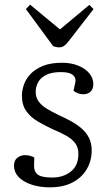

<svg xmlns="http://www.w3.org/2000/svg" viewBox="-20 -789 465 823"><path d="M204 -28Q251 -28 283.5 -53.5Q316 -79 316 -129Q316 -157 302.5 -175Q289 -193 264.5 -207Q240 -221 206 -235Q174 -250 143.5 -267.5Q113 -285 93.5 -311.5Q74 -338 74 -379Q74 -401 82.5 -426Q91 -451 111 -472Q131 -493 164 -506.5Q197 -520 246 -520Q285 -520 315.5 -507.5Q346 -495 363 -474.5Q380 -454 380 -428Q380 -408 368.5 -396.5Q357 -385 337 -385Q324 -385 313 -389.5Q302 -394 295 -400L302 -432Q308 -453 293.5 -466.5Q279 -480 241 -480Q202 -480 178 -468Q154 -456 143.5 -436.5Q133 -417 133 -395Q133 -371 146 -353.5Q159 -336 181.5 -322.5Q204 -309 233 -295Q260 -283 284.5 -269.5Q309 -256 329 -239Q349 -222 361 -199Q373 -176 373 -144Q373 -100 352 -64Q331 -28 291 -7Q251 14 194 14Q149 14 114 2Q79 -10 59.5 -30.5Q40 -51 40 -78Q40 -102 54.5 -113Q69 -124 88 -124Q99 -124 109.5 -121Q120 -118 127 -114L126 -80Q125 -54 141.5 -41Q158 -28 204 -28ZM91 -750 109 -769 237 -663 363 -768 381 -750 274 -612Q265 -600 255.5 -593Q246 -586 234 -586Q227 -586 220.5 -587.5Q214 -589 208 -591Z"/></svg>

Font: Literata 24pt Light
Style: Italic
Weight: 300
Italic angle: -2°
Designer: Latin by Veronika Burian and Jose Scaglione. Greek by Irene Vlachou. Cyrillic by Vera Evstafieva
Foundry: TypeTogether
Version: Version 3.103;gftools[0.9.29]